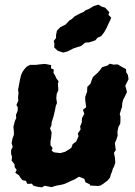

<svg xmlns="http://www.w3.org/2000/svg" viewBox="-20 -787 581 829"><path d="M161 22 140 19 125 15 117 6 98 7 92 -6 77 -9 67 -21 62 -30 46 -41 52 -53 43 -66V-77L30 -94L32 -110L28 -122V-139L35 -153L30 -169L34 -189L40 -205V-218L38 -240L44 -264L50 -277L49 -291L56 -308L57 -323L51 -334L59 -352L58 -367L60 -386L58 -399L61 -415L66 -442L71 -463L78 -478L86 -489L95 -499L110 -507H136L151 -509L162 -510L174 -511L201 -506L200 -492L212 -487L211 -472L219 -459L223 -449L233 -436L230 -425L231 -411L232 -398L225 -382L223 -363L226 -342L221 -330L218 -314L214 -296L210 -280L203 -259L202 -245L196 -233L203 -215L201 -195L198 -176V-160L207 -148L203 -136L214 -129L241 -126L262 -132L281 -144L288 -149L294 -165L309 -176L319 -199L316 -211L328 -228L326 -241L333 -258L334 -277L344 -296L338 -313L352 -324L350 -339L348 -355V-369L356 -391L357 -412L371 -426L374 -436L381 -454L393 -465L403 -474L413 -486L421 -497L444 -504L454 -512L470 -508L488 -509L498 -503L512 -495L524 -489L525 -475L532 -464L535 -445L521 -417L526 -399L528 -389L519 -370L512 -357L508 -342L507 -325L503 -315L497 -294L500 -284V-265L499 -253L491 -238L487 -218L488 -201L482 -183L476 -170L478 -153L480 -139L472 -127L476 -107L478 -86L473 -69L467 -58L464 -47L458 -32L455 -20L444 -7L428 5L414 14L403 16L369 14L368 9L349 0L344 -15L321 -24L303 -13L285 -5L268 3L256 8L243 11L221 15L203 21L173 15ZM253 -560 229 -568 214 -582 215 -598 212 -610 222 -623V-636L226 -655L241 -670L263 -681L280 -699L289 -704L303 -717L326 -729L342 -736L348 -742L365 -749L385 -761L405 -767L420 -758L434 -754L452 -734L448 -723L460 -711L457 -702L451 -690L441 -668L430 -648L417 -631L401 -624L392 -613L365 -604L348 -603L331 -589L297 -578L272 -565Z"/></svg>

Font: Winky Rough
Style: Bold Italic
Weight: 700
Italic angle: -8.97852°
Designer: Simon Atzbach
Foundry: typofactur
Version: Version 1.206; ttfautohint (v1.8.4.7-5d5b)